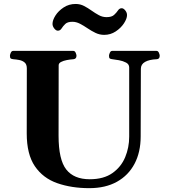

<svg xmlns="http://www.w3.org/2000/svg" viewBox="-20 -955 873 989"><path d="M705.6 -600.6 704.6 -252Q704.6 -171.4 673.1 -111.6Q641.6 -51.8 582.5 -18.8Q523.4 14.2 439.9 14.2Q348.1 14.2 274.9 -11.5Q201.7 -37.1 159.7 -98.6Q117.7 -160.2 117.7 -267.6L118.2 -602.5Q118.2 -623.5 106.9 -633.1Q95.7 -642.6 79.8 -645.8Q64 -648.9 48.8 -649.9Q38.6 -650.9 34.9 -654.1Q31.2 -657.2 31.2 -668Q31.2 -673.3 35.4 -683.1Q39.6 -692.9 47.9 -692.9H357.4Q365.7 -692.9 369.9 -683.1Q374 -673.3 374 -668Q374 -651.4 357.9 -649.9Q341.3 -648.9 323.7 -645.5Q306.2 -642.1 294.2 -635.7Q282.2 -629.4 282.2 -618.7L281.7 -255.9Q281.7 -132.3 321.3 -82Q360.8 -31.7 441.9 -31.7Q514.2 -31.7 559.1 -63.5Q604 -95.2 624.8 -145.3Q645.5 -195.3 645.5 -251V-607.4Q645.5 -624 629.4 -632.6Q613.3 -641.1 593 -644.8Q572.8 -648.4 559.1 -649.9Q548.8 -650.9 545.2 -654.1Q541.5 -657.2 541.5 -668Q541.5 -673.3 545.7 -683.1Q549.8 -692.9 558.1 -692.9H786.1Q794.4 -692.9 798.6 -683.1Q802.7 -673.3 802.7 -668Q802.7 -650.4 786.6 -649.9Q749 -648.4 727.3 -636.2Q705.6 -624 705.6 -600.6ZM516.6 -775.4Q493.2 -775.4 471.9 -785.6Q450.7 -795.9 430.9 -809.3Q411.1 -822.8 391.8 -832.8Q372.6 -842.8 353 -842.8Q327.6 -842.8 315.9 -831.3Q304.2 -819.8 297.1 -808.3Q290 -796.9 277.8 -796.9Q268.6 -796.9 259.5 -808.3Q250.5 -819.8 250.5 -832Q250.5 -851.1 265.6 -875Q280.8 -898.9 307.9 -916.7Q335 -934.6 369.6 -934.6Q393.1 -934.6 412.8 -924.3Q432.6 -914.1 451.4 -900.6Q470.2 -887.2 489 -877Q507.8 -866.7 528.8 -866.7Q555.2 -866.7 567.6 -878.2Q580.1 -889.6 587.6 -901.1Q595.2 -912.6 606.9 -912.6Q616.2 -912.6 625.2 -901.4Q634.3 -890.1 634.3 -877.4Q634.3 -858.9 618.4 -834.7Q602.5 -810.5 575.9 -793Q549.3 -775.4 516.6 -775.4Z"/></svg>

Font: Gelasio
Style: Bold
Weight: 700
Designer: Eben Sorkin
Foundry: Eben Sorkin
Version: Version 1.008